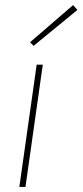

<svg xmlns="http://www.w3.org/2000/svg" viewBox="-20 -734 324 754"><path d="M284 -695 112 -554 98 -568 267 -714ZM80 0H56L124 -480H148Z"/></svg>

Font: Ezarion Thin
Style: Italic
Weight: 250
Italic angle: -8°
Designer: Natanael Gama
Version: Version 1.001;PS 001.001;hotconv 1.0.70;makeotf.lib2.5.58329